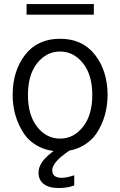

<svg xmlns="http://www.w3.org/2000/svg" viewBox="-20 -736 599 956"><path d="M43 0ZM119.1 -262.7Q119.1 -163.1 165 -104.5Q210.9 -45.9 279.3 -45.9Q346.7 -45.9 393.1 -104.5Q439.5 -163.1 439.5 -262.7Q439.5 -364.3 392.6 -421.9Q345.7 -479.5 279.3 -479.5Q211.9 -479.5 165.5 -421.9Q119.1 -364.3 119.1 -262.7ZM43 -262.7Q43 -382.8 105 -462.9Q167 -543 279.3 -543Q390.6 -543 453.1 -462.9Q515.6 -382.8 515.6 -262.7Q515.6 -211.9 502.4 -164.1Q489.3 -116.2 462.4 -74.7Q435.5 -33.2 388.2 -7.8Q340.8 17.6 279.3 17.6Q218.8 17.6 171.4 -7.3Q124 -32.2 97.2 -73.7Q70.3 -115.2 56.6 -163.1Q43 -210.9 43 -262.7ZM171.9 124Q171.9 86.9 205.1 52.2Q238.3 17.6 277.3 -2.9H351.6Q240.2 65.4 240.2 111.3Q240.2 149.4 287.1 149.4Q311.5 149.4 349.6 136.7V187.5Q316.4 200.2 272.5 200.2Q223.6 200.2 197.8 180.2Q171.9 160.2 171.9 124ZM112.3 -663.1V-715.8H447.3V-663.1Z"/></svg>

Font: Batunionen A1
Style: Regular
Weight: 400
Designer: HanYang I&C Co.,Ltd.
Foundry: HanYang I&C Co.,Ltd.
Version: Version 2.50; ttfautohint (v1.6)